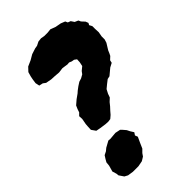

<svg xmlns="http://www.w3.org/2000/svg" viewBox="-216 -760 847 847"><g transform="rotate(-45 207.5 -336.5)"><path d="M100 -227 86 -247 87 -268 88 -281 93 -308 92 -326 104 -338 109 -353 116 -369 137 -387 158 -402 167 -410 183 -422 200 -433 216 -438 232 -447 241 -459 258 -473 262 -492 263 -510 252 -518 240 -520 228 -525 217 -524 204 -526 189 -528 166 -525 141 -527 120 -528 93 -533 81 -542 63 -546 59 -565 62 -586 65 -601 71 -622 88 -640 115 -652 139 -666 167 -675 180 -677 198 -686 216 -688 233 -685H255L273 -687L297 -678L324 -673L344 -665L349 -654L362 -649L372 -634L388 -627L393 -616L407 -601L412 -588L407 -579L414 -566V-549L415 -527L411 -505V-486L406 -470L388 -441L382 -427L377 -417L363 -404L360 -391L341 -381L329 -371L311 -356L297 -353L279 -339L262 -325L252 -306L246 -289L231 -275L219 -260L206 -246L194 -232L180 -220L165 -218L149 -219L121 -223ZM86 15 60 11 45 3 30 -19 29 -30 23 -50 31 -78 33 -97 41 -111 50 -125 66 -133 78 -143 107 -159 119 -158 153 -161 177 -156 185 -148 197 -134 204 -120 214 -104 206 -92 211 -79 199 -53 188 -28 174 -14 165 -1 147 10 121 15Z"/></g></svg>

Font: Winky Rough
Style: Bold Italic
Weight: 700
Italic angle: -8.97852°
Designer: Simon Atzbach
Foundry: typofactur
Version: Version 1.206; ttfautohint (v1.8.4.7-5d5b)